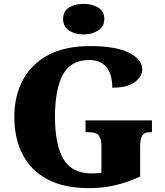

<svg xmlns="http://www.w3.org/2000/svg" viewBox="-20 -962 850 992"><path d="M440 10Q310 10 224.5 -36Q139 -82 96.5 -164.5Q54 -247 54 -358Q54 -466 98 -548.5Q142 -631 229 -677.5Q316 -724 444 -724Q578 -724 646.5 -689.5Q715 -655 715 -605Q715 -568 677.5 -538.5Q640 -509 560 -509Q560 -580 529 -616Q498 -652 442 -652Q345 -652 304.5 -575.5Q264 -499 264 -358Q264 -217 307 -141.5Q350 -66 454 -66Q476 -66 504 -69V-206Q504 -243 491 -261Q478 -279 441 -279H422V-340H765V-279H756Q724 -279 714 -260.5Q704 -242 704 -202V-50Q640 -20 575.5 -5Q511 10 440 10ZM412 -784Q367 -784 336.5 -804.5Q306 -825 306 -863Q306 -904 336.5 -923Q367 -942 412 -942Q455 -942 487 -923Q519 -904 519 -863Q519 -825 487 -804.5Q455 -784 412 -784Z"/></svg>

Font: Noto Serif Telugu Black
Style: Regular
Weight: 900
Designer: Jelle Bosma - Monotype Design Team
Foundry: Monotype Imaging Inc.
Version: Version 2.005; ttfautohint (v1.8.4.7-5d5b)